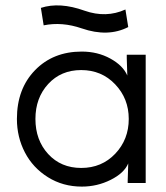

<svg xmlns="http://www.w3.org/2000/svg" viewBox="-20 -671 610 704"><path d="M277.8 -55.2Q353 -55.2 402.6 -107.4Q452.1 -159.7 452.1 -234.9Q452.1 -309.6 402.3 -361.8Q352.5 -414.1 277.8 -414.1Q203.6 -414.1 156.7 -363Q109.9 -312 109.9 -234.9Q109.9 -157.2 156.7 -106.2Q203.6 -55.2 277.8 -55.2ZM42 -234.9Q42 -345.2 108.4 -413.6Q174.8 -481.9 279.8 -481.9Q337.9 -481.9 384.5 -456.3Q431.2 -430.7 446.8 -394L444.8 -458V-470.2H514.2V0H448.2V-7.8L450.2 -71.8Q435.1 -36.1 385.7 -11.5Q336.4 13.2 279.8 13.2Q210.9 13.2 155.8 -21.2Q100.6 -55.7 71.3 -112.1Q42 -168.5 42 -234.9ZM129.9 -642.1Q198.7 -664.6 290 -631.8Q369.1 -604 439.9 -636.2L450.2 -571.8Q376 -533.7 279.8 -566.9Q207.5 -591.8 140.1 -578.1Z"/></svg>

Font: Kreadon
Style: Regular
Weight: 400
Designer: kohakuno
Foundry: StudioGnu
Version: Version 1.000;Glyphs 3.1.2 (3151)